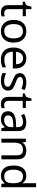

<svg xmlns="http://www.w3.org/2000/svg" viewBox="1677 -2477 810 4204"><g transform="rotate(90 2082.0 -375.0)"><path d="M264 -62Q284 -62 305 -65Q326 -68 339 -73V-6Q325 1 299 5.5Q273 10 249 10Q207 10 171.5 -4.5Q136 -19 114 -55Q92 -91 92 -156V-468H16V-510L93 -545L128 -659H180V-536H335V-468H180V-158Q180 -109 203.5 -85.5Q227 -62 264 -62Z M912 -269Q912 -136 844.5 -63Q777 10 662 10Q591 10 535.5 -22.5Q480 -55 448 -117.5Q416 -180 416 -269Q416 -402 482.5 -474Q549 -546 665 -546Q737 -546 793 -513.5Q849 -481 880.5 -419.5Q912 -358 912 -269ZM507 -269Q507 -174 544.5 -118.5Q582 -63 664 -63Q745 -63 783 -118.5Q821 -174 821 -269Q821 -364 783 -418Q745 -472 663 -472Q581 -472 544 -418Q507 -364 507 -269Z M1258 -546Q1326 -546 1376 -516Q1426 -486 1452.5 -431.5Q1479 -377 1479 -304V-251H1112Q1114 -160 1158.5 -112.5Q1203 -65 1283 -65Q1334 -65 1373.5 -74.5Q1413 -84 1455 -102V-25Q1414 -7 1374 1.5Q1334 10 1279 10Q1202 10 1144 -21Q1086 -52 1053.5 -113Q1021 -174 1021 -264Q1021 -352 1050.5 -415Q1080 -478 1133.5 -512Q1187 -546 1258 -546ZM1257 -474Q1194 -474 1157.5 -433.5Q1121 -393 1114 -321H1387Q1386 -389 1355 -431.5Q1324 -474 1257 -474Z M1964 -148Q1964 -70 1906 -30Q1848 10 1750 10Q1694 10 1653.5 1Q1613 -8 1582 -24V-104Q1614 -88 1659.5 -74.5Q1705 -61 1752 -61Q1819 -61 1849 -82.5Q1879 -104 1879 -140Q1879 -160 1868 -176Q1857 -192 1828.5 -208Q1800 -224 1747 -244Q1695 -264 1658 -284Q1621 -304 1601 -332Q1581 -360 1581 -404Q1581 -472 1636.5 -509Q1692 -546 1782 -546Q1831 -546 1873.5 -536Q1916 -526 1953 -510L1923 -440Q1889 -454 1852 -464Q1815 -474 1776 -474Q1722 -474 1693.5 -456.5Q1665 -439 1665 -409Q1665 -386 1678 -371Q1691 -356 1721.5 -341Q1752 -326 1803 -307Q1854 -288 1890 -268Q1926 -248 1945 -219.5Q1964 -191 1964 -148Z M2273 -62Q2293 -62 2314 -65Q2335 -68 2348 -73V-6Q2334 1 2308 5.5Q2282 10 2258 10Q2216 10 2180.5 -4.5Q2145 -19 2123 -55Q2101 -91 2101 -156V-468H2025V-510L2102 -545L2137 -659H2189V-536H2344V-468H2189V-158Q2189 -109 2212.5 -85.5Q2236 -62 2273 -62Z M2658 -545Q2756 -545 2803 -502Q2850 -459 2850 -365V0H2786L2769 -76H2765Q2730 -32 2691 -11Q2652 10 2585 10Q2512 10 2464 -28.5Q2416 -67 2416 -149Q2416 -229 2479 -272.5Q2542 -316 2673 -320L2764 -323V-355Q2764 -422 2735 -448Q2706 -474 2653 -474Q2611 -474 2573 -461.5Q2535 -449 2502 -433L2475 -499Q2510 -518 2558 -531.5Q2606 -545 2658 -545ZM2763 -262 2684 -259Q2584 -255 2545.5 -227Q2507 -199 2507 -148Q2507 -103 2534.5 -82Q2562 -61 2605 -61Q2672 -61 2717.5 -98.5Q2763 -136 2763 -214Z M3274 -546Q3370 -546 3419 -499Q3468 -452 3468 -349V0H3381V-343Q3381 -472 3261 -472Q3172 -472 3138 -422Q3104 -372 3104 -278V0H3016V-536H3087L3100 -463H3105Q3131 -505 3177 -525.5Q3223 -546 3274 -546Z M3824 10Q3724 10 3664 -59.5Q3604 -129 3604 -267Q3604 -405 3664.5 -475.5Q3725 -546 3825 -546Q3887 -546 3926.5 -523Q3966 -500 3991 -467H3997Q3995 -480 3993 -505.5Q3991 -531 3991 -546V-760H4079V0H4008L3995 -72H3991Q3967 -38 3927 -14Q3887 10 3824 10ZM3838 -63Q3923 -63 3957.5 -109.5Q3992 -156 3992 -250V-266Q3992 -366 3959 -419.5Q3926 -473 3837 -473Q3766 -473 3730.5 -416.5Q3695 -360 3695 -265Q3695 -169 3730.5 -116Q3766 -63 3838 -63Z"/></g></svg>

Font: Noto Sans
Style: Regular
Weight: 400
Designer: Monotype Design Team
Foundry: Monotype Imaging Inc.
Version: Version 1.902